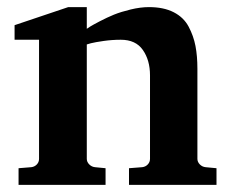

<svg xmlns="http://www.w3.org/2000/svg" viewBox="-20 -520 651 540"><path d="M588.9 0H342.8V-46.9L379.9 -49.8Q389.2 -50.8 395.5 -57.4Q401.9 -64 401.9 -73.2V-308.1Q401.9 -350.6 381.8 -379.4Q361.8 -408.2 319.8 -408.2Q295.4 -408.2 271.5 -404.8Q247.6 -401.4 235.8 -398.4L224.1 -395V-73.2Q224.1 -64.5 231 -57.6Q237.8 -50.8 247.1 -49.8L276.9 -46.9V0H32.2V-46.9L67.9 -49.8Q77.1 -50.8 83.5 -57.4Q89.8 -64 89.8 -73.2V-408.2H21V-449.2L171.9 -500H224.1V-439Q227.5 -441.4 234.1 -445.6Q240.7 -449.7 260.7 -460.2Q280.8 -470.7 300.5 -478.8Q320.3 -486.8 347.7 -493.4Q375 -500 398.9 -500Q440.4 -500 468.5 -485.6Q496.6 -471.2 510.5 -445.1Q524.4 -418.9 529.8 -390.6Q535.2 -362.3 535.2 -326.2V-73.2Q535.2 -64.5 542 -57.6Q548.8 -50.8 558.1 -49.8L588.9 -46.9Z"/></svg>

Font: Veleka
Style: Bold
Weight: 700
Designer: Stefan Peev, Context Ltd, 2016; SIL International, 1997-2014.
Foundry: Stefan Peev, Context Ltd, 2016
Version: Version 1.000